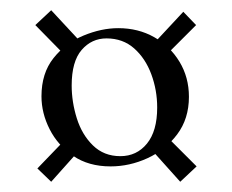

<svg xmlns="http://www.w3.org/2000/svg" viewBox="-20 -390 454 375"><path d="M130 -91 80 -35 53 -61 106 -116ZM102 -287 49 -341 80 -370 132 -314ZM309 -120 364 -65 332 -35 280 -93ZM284 -309 338 -367 363 -341 308 -286ZM196 -65Q153 -65 123 -85.5Q93 -106 77 -137.5Q61 -169 61 -202Q61 -247 84.5 -276.5Q108 -306 143 -320.5Q178 -335 211 -335Q250 -335 281 -317.5Q312 -300 330.5 -269.5Q349 -239 349 -201Q349 -158 326 -127.5Q303 -97 268 -81Q233 -65 196 -65ZM215 -85Q247 -85 267 -109.5Q287 -134 287 -180Q287 -214 275.5 -245Q264 -276 242 -295.5Q220 -315 188 -315Q159 -315 139.5 -292.5Q120 -270 120 -223Q120 -191 130 -159Q140 -127 161.5 -106Q183 -85 215 -85Z"/></svg>

Font: Cormorant Infant Light Medium
Style: Regular
Weight: 500
Version: Version 4.001